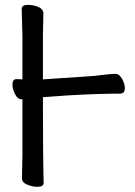

<svg xmlns="http://www.w3.org/2000/svg" viewBox="-20 -731 540 769"><path d="M127 17.1Q109.9 17.1 88.9 8.5Q67.9 0 67.9 -17.1L69.8 -106V-331.1Q75.2 -333 67.9 -333Q50.8 -333 40.3 -354Q29.8 -375 29.8 -392.1Q29.8 -414.1 45.9 -414.1L69.8 -413.1V-588.9L66.9 -694.8Q66.9 -710.9 88.9 -711.4Q110.8 -711.9 131.8 -704.1Q153.8 -694.8 153.8 -676.8L151.9 -587.9V-413.1L356 -426.8Q418.9 -435.1 442.9 -435.1Q458 -435.1 469 -415Q480 -395 480 -377.9Q480 -356 460.9 -356Q372.1 -356 254.9 -349.1L151.9 -341.8Q151.9 -105 154.8 1Q154.8 17.1 130.9 17.1Z"/></svg>

Font: LXGW WenKai Mono GB Screen
Style: Regular
Weight: 400
Monospace: yes
Designer: LXGW / Fontworks Inc.
Foundry: LXGW / Fontworks Inc.
Version: Version 1.510;January 18,2025